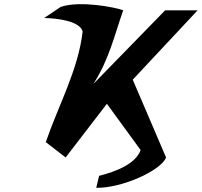

<svg xmlns="http://www.w3.org/2000/svg" viewBox="-20 -750 962 915"><path d="M373.8 -599.9C353.2 -417.5 258.3 -248.1 198.2 -72.7L292.8 0.5L489.4 -255.4L650.2 -34.9C626 31.8 532.8 67.4 452.4 88L438.5 145C558.3 147.5 746.4 64.2 771.4 0.5L612.6 -370.2L921.7 -700.8H767L424.8 -349.8C500.5 -466.8 525.7 -583.8 567.2 -700.8C530.3 -715.3 359.6 -748.5 269.1 -717L190.4 -664.2C250.1 -663.3 360.9 -650.4 373.8 -599.9Z"/></svg>

Font: Hussar
Style: BdOblTwo
Weight: 700
Foundry: Cannot Into Space Fonts
Version: Version 2.00